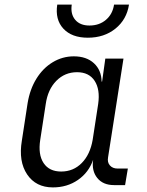

<svg xmlns="http://www.w3.org/2000/svg" viewBox="-20 -805 640 835"><path d="M210 10Q136 10 98 -46.5Q60 -103 75 -193L100 -356Q110 -417 138.5 -463Q167 -509 209.5 -534.5Q252 -560 301 -560Q356 -560 388.5 -530Q421 -500 422 -450H424L438 -550H517L450 -121Q446 -99 458 -85.5Q470 -72 491 -72H536L524 0H476Q428 0 403 -31Q378 -62 385 -110Q366 -55 319 -22.5Q272 10 210 10ZM246 -59Q299 -59 335.5 -96Q372 -133 383 -197L407 -353Q416 -416 391.5 -453.5Q367 -491 315 -491Q262 -491 225 -453.5Q188 -416 179 -353L155 -197Q145 -133 169.5 -96Q194 -59 246 -59ZM362 -641Q292 -641 255.5 -680.5Q219 -720 229 -785H292Q286 -744 307 -719Q328 -694 369 -694Q412 -694 441 -719Q470 -744 476 -785H541Q531 -720 482 -680.5Q433 -641 362 -641Z"/></svg>

Font: JetBrains Mono NL Light
Style: Italic
Weight: 300
Italic angle: -9°
Designer: Philipp Nurullin, Konstantin Bulenkov
Foundry: JetBrains
Version: Version 2.304; ttfautohint (v1.8.4.7-5d5b)